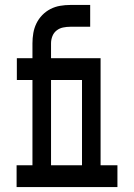

<svg xmlns="http://www.w3.org/2000/svg" viewBox="-20 -755 540 775"><path d="M47 0V-88H111V-432H48V-520H111V-580Q111 -601 114.5 -621.5Q118 -642 127 -660.5Q136 -679 150.5 -694Q165 -709 183.5 -718.5Q202 -728 222.5 -731.5Q243 -735 264 -735H344V-647H264Q249 -647 234.5 -644Q220 -641 208.5 -632Q197 -623 191.5 -609Q186 -595 186 -580V-520H320V-432H186V-88H266V0ZM235 0V-88H311V-432H244V-520H386V-88H454V0Z"/></svg>

Font: Iosevka Curly Slab Semibold
Style: Regular
Weight: 600
Monospace: yes
Designer: Belleve Invis
Foundry: Belleve Invis
Version: Version 22.1.2; ttfautohint (v1.8.4)